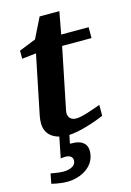

<svg xmlns="http://www.w3.org/2000/svg" viewBox="-124 -647 640 940"><g transform="rotate(-15 196.5 -177.5)"><path d="M393 -418V-473H254L275 -586H175L124 -483L39 -449V-408L111 -416L50 -118C47 -104 46 -91 46 -78C46 -26 83 12 160 12C223 12 323 -27 345 -37V-92C313 -81 251 -57 220 -57C189 -57 174 -78 181 -109L244 -418ZM242 113C242 73 211 55 171 55C161 55 157 54 157 54L173 -24H122L95 112C95 112 111 110 118 110C138 110 155 118 155 137C155 171 116 178 90 178C65 178 28 170 28 170L18 220C18 220 56 231 97 231C167 231 242 191 242 113Z"/></g></svg>

Font: Veleka
Style: Bold Italic
Weight: 700
Italic angle: -12°
Designer: Stefan Peev, Context Ltd, 2016; SIL International, 1997-2014.
Foundry: Stefan Peev, Context Ltd, 2016
Version: Version 5.000